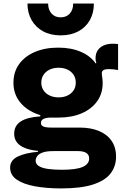

<svg xmlns="http://www.w3.org/2000/svg" viewBox="-20 -828 701 1071"><path d="M321.1 223Q238.8 223 174.5 211.1Q110.3 199.3 73.4 173.9Q36.5 148.5 36.5 107.1Q36.5 65.3 79.8 44.9Q123 24.6 192 18.6V3.8L279.5 14.8Q238.9 14.7 217.1 23Q195.4 31.3 187.1 43.7Q178.8 56.1 178.8 67.6Q178.8 87.7 197.6 98.9Q216.3 110.2 249.4 114.6Q282.4 119 325 119Q406 119 441.7 102.9Q477.4 86.8 477.4 55.8Q477.4 14.8 413.5 14.8H226.8Q149.7 14.8 104.4 -9.4Q59.1 -33.6 59.1 -82.1Q59.1 -126.5 95.4 -150.3Q131.8 -174.2 204.8 -178.8V-201.2L306.4 -172.1H264.8Q237.4 -172.1 222.9 -164.8Q208.3 -157.5 208.3 -142.3Q208.3 -127.8 222.6 -122.1Q236.9 -116.3 265.6 -116.3H424.8Q485.8 -116.3 531.3 -97.7Q576.9 -79 602.1 -42.7Q627.4 -6.3 627.4 45.9Q627.4 99 597.4 138.8Q567.5 178.5 500.3 200.8Q433.2 223 321.1 223ZM306.4 -172.1Q232.4 -172.1 175.8 -196.2Q119.2 -220.4 87.1 -264.1Q55 -307.8 55 -367Q55 -426.2 86.5 -470.1Q118.1 -514 174.4 -538.1Q230.6 -562.3 304.8 -562.3Q377.7 -562.3 432.4 -538.4Q487.1 -514.5 516 -470.6Q534.7 -447.2 543.7 -420.9Q552.7 -394.5 552.7 -364.4Q552.7 -305.9 521.6 -262.8Q490.6 -219.6 435.2 -195.8Q379.8 -172.1 306.4 -172.1ZM306.9 -284.8Q334.9 -284.8 356.5 -295.1Q378 -305.3 390.4 -323.8Q402.7 -342.2 402.7 -367Q402.7 -392 390.4 -410.8Q378 -429.6 356.5 -439.9Q334.9 -450.1 306.9 -450.1Q279 -450.1 257.2 -439.9Q235.4 -429.6 222.9 -410.8Q210.4 -392 210.4 -367Q210.4 -342.2 222.9 -323.8Q235.4 -305.3 257.2 -295.1Q279 -284.8 306.9 -284.8ZM552.7 -364.4 517.7 -423.3 490.3 -463.8 517.5 -476.3Q515.2 -482.5 514 -489.3Q512.9 -496.2 512.9 -502.6Q512.9 -529 525 -547.1Q537.1 -565.3 558.8 -574.7Q580.4 -584.2 609.6 -584.2Q618.2 -584.2 625.3 -583.6Q632.4 -583.1 638.7 -581.9V-437.4Q623.4 -440.2 610 -441.4Q596.5 -442.5 586.9 -442.5Q572.5 -442.5 563.8 -439.8Q555.1 -437.1 551.4 -431.7Q547.6 -426.3 547.6 -418.9Q547.6 -413.5 548.9 -405.7Q550.2 -397.8 551.4 -387.3Q552.7 -376.7 552.7 -364.4ZM503.6 -808.3Q503.7 -755.3 481 -715.3Q458.2 -675.3 416.7 -653Q375.1 -630.7 318.3 -630.7Q262 -630.7 220.6 -653.2Q179.1 -675.8 156.3 -715.8Q133.4 -755.8 133.1 -808.3H248.5Q248.5 -773.4 267.6 -752.3Q286.6 -731.2 318.3 -731.2Q350.4 -731.2 369.3 -752.3Q388.2 -773.4 388.2 -808.3Z"/></svg>

Font: Hepta Slab ExtraLight
Style: Regular
Weight: 200
Designer: Michael LaGattuta
Foundry: Michael LaGattuta
Version: Version 1.100